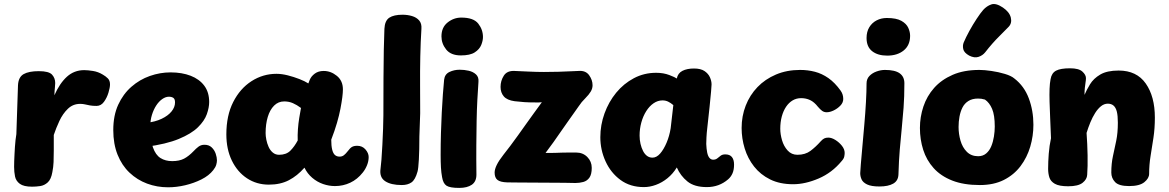

<svg xmlns="http://www.w3.org/2000/svg" viewBox="-20 -897 5715 939"><path d="M68 -480Q70 -520 95.5 -534.5Q121 -549 170 -549Q219 -549 234.5 -532Q250 -515 250 -491Q250 -480 248.5 -468.5Q247 -457 246 -431Q272 -490 307.5 -522Q343 -554 392 -554Q409 -554 434.5 -550Q460 -546 483 -532Q497 -524 507.5 -513.5Q518 -503 518 -484Q518 -469 510.5 -444Q503 -419 488.5 -399Q474 -379 452 -379Q433 -379 419.5 -381.5Q406 -384 395.5 -386.5Q385 -389 372 -389Q337 -389 312 -365Q287 -341 270.5 -305.5Q254 -270 243 -237Q243 -192 243 -160.5Q243 -129 242 -104.5Q241 -80 236 -55Q230 -20 213.5 -5Q197 10 176.5 13Q156 16 137 16Q96 16 77 2Q58 -12 53.5 -34Q49 -56 49 -81Q49 -93 49.5 -109Q50 -125 51 -143Q52 -161 53 -178.5Q54 -196 56 -212.5Q58 -229 60 -241Z M694 -179 695 -296Q739 -301 770.5 -316Q802 -331 819 -352Q836 -373 836 -396Q836 -413 827.5 -418.5Q819 -424 806 -424Q790 -424 773.5 -412.5Q757 -401 744 -381Q731 -361 723 -335Q715 -309 715 -279Q715 -213 728 -176Q741 -139 765 -124Q789 -109 822 -109Q857 -109 880 -121Q903 -133 927 -158Q938 -170 950.5 -179.5Q963 -189 980 -189Q1002 -189 1015.5 -176Q1029 -163 1035 -145Q1041 -127 1041 -113Q1041 -103 1037.5 -91Q1034 -79 1023 -65Q1002 -38 965 -19.5Q928 -1 885.5 9Q843 19 802 19Q748 19 699.5 1Q651 -17 613.5 -52.5Q576 -88 555 -140.5Q534 -193 534 -261Q534 -332 558 -384.5Q582 -437 622.5 -472.5Q663 -508 713 -525.5Q763 -543 814 -543Q870 -543 912.5 -526.5Q955 -510 979 -478Q1003 -446 1003 -398Q1003 -371 991.5 -338.5Q980 -306 948 -274.5Q916 -243 854.5 -217.5Q793 -192 694 -179Z M1087 -240Q1087 -332 1120.5 -398Q1154 -464 1210 -500Q1266 -536 1332 -536Q1358 -536 1387.5 -528.5Q1417 -521 1444 -510.5Q1471 -500 1488 -489L1495 -507Q1502 -524 1519.5 -537Q1537 -550 1563 -550Q1598 -550 1627.5 -526Q1657 -502 1657 -460Q1657 -444 1654 -420.5Q1651 -397 1645 -365.5Q1639 -334 1628 -296Q1617 -258 1600 -214Q1600 -184 1604.5 -165.5Q1609 -147 1618 -139Q1627 -131 1641 -131Q1653 -131 1662 -138Q1671 -145 1681 -158Q1692 -173 1701.5 -178.5Q1711 -184 1727 -184Q1752 -184 1767.5 -166Q1783 -148 1783 -129Q1783 -109 1775 -89Q1767 -69 1754 -53Q1728 -20 1693 -3.5Q1658 13 1618 13Q1589 13 1560 3Q1531 -7 1507 -27.5Q1483 -48 1469 -77Q1434 -37 1392.5 -15.5Q1351 6 1295 6Q1235 6 1188 -25Q1141 -56 1114 -111.5Q1087 -167 1087 -240ZM1279 -246Q1279 -232 1282.5 -214Q1286 -196 1293.5 -179Q1301 -162 1314 -151Q1327 -140 1345 -140Q1380 -140 1400 -160Q1420 -180 1436 -210Q1435 -236 1437 -264.5Q1439 -293 1443.5 -320.5Q1448 -348 1452 -369Q1432 -384 1412.5 -392.5Q1393 -401 1370 -401Q1341 -401 1320.5 -380.5Q1300 -360 1289.5 -325Q1279 -290 1279 -246Z M1860 -756Q1862 -796 1884 -810.5Q1906 -825 1949 -825Q1973 -825 1995 -818.5Q2017 -812 2030 -797Q2043 -782 2041 -756Q2037 -693 2035.5 -621.5Q2034 -550 2034.5 -478.5Q2035 -407 2035 -343L2031 -230Q2031 -162 2028.5 -117Q2026 -72 2022 -58Q2011 -18 1992.5 -5Q1974 8 1945 8Q1892 8 1863.5 -11Q1835 -30 1841 -71Q1843 -84 1845.5 -116Q1848 -148 1850 -188Q1852 -228 1853.5 -267Q1855 -306 1855 -333Q1855 -438 1855.5 -516Q1856 -594 1857 -652.5Q1858 -711 1860 -756Z M2152 -507Q2155 -534 2178 -545Q2201 -556 2228 -556Q2251 -556 2272.5 -551Q2294 -546 2308 -533Q2322 -520 2320 -497Q2317 -455 2314.5 -408Q2312 -361 2311 -306Q2310 -251 2309.5 -186Q2309 -121 2310 -43Q2310 -9 2287.5 6.5Q2265 22 2226 22Q2180 22 2163.5 11Q2147 0 2142 -31Q2138 -52 2136.5 -78Q2135 -104 2135 -139Q2135 -193 2136.5 -245.5Q2138 -298 2140.5 -346.5Q2143 -395 2146 -436Q2149 -477 2152 -507ZM2139 -719Q2139 -763 2169 -787Q2199 -811 2236 -811Q2296 -811 2319 -781.5Q2342 -752 2342 -716Q2342 -698 2333.5 -677Q2325 -656 2302 -641Q2279 -626 2234 -626Q2185 -626 2162 -655Q2139 -684 2139 -719Z M2497 -402Q2460 -407 2444 -425.5Q2428 -444 2428 -472Q2428 -502 2444 -527Q2460 -552 2497 -550Q2523 -549 2564.5 -547Q2606 -545 2640 -545Q2675 -545 2711 -546Q2747 -547 2774 -548.5Q2801 -550 2809 -550Q2844 -553 2861 -529.5Q2878 -506 2878 -480Q2878 -464 2869 -449Q2860 -434 2843 -417Q2832 -406 2825 -397.5Q2818 -389 2810 -377Q2802 -365 2786 -343Q2774 -326 2758 -303.5Q2742 -281 2724 -255Q2706 -229 2687 -202Q2668 -175 2648 -149Q2661 -149 2673.5 -149Q2686 -149 2699 -149.5Q2712 -150 2726.5 -150.5Q2741 -151 2758.5 -151Q2776 -151 2798 -151Q2831 -151 2852.5 -129Q2874 -107 2874 -76Q2874 -44 2862.5 -28Q2851 -12 2832.5 -7Q2814 -2 2794 -2Q2777 -3 2741.5 -3Q2706 -3 2663 -3.5Q2620 -4 2578 -4Q2536 -4 2504 -4.5Q2472 -5 2461 -5Q2427 -6 2413 -17Q2399 -28 2399 -53Q2399 -69 2409.5 -90.5Q2420 -112 2442 -140Q2458 -160 2476 -184Q2494 -208 2513 -234.5Q2532 -261 2551.5 -288.5Q2571 -316 2591 -343.5Q2611 -371 2630 -397Q2623 -396 2615.5 -396Q2608 -396 2600 -396Q2566 -396 2544.5 -397.5Q2523 -399 2497 -402Z M2916 -226Q2916 -286 2936.5 -342.5Q2957 -399 2993.5 -443.5Q3030 -488 3080 -514.5Q3130 -541 3189 -541Q3225 -541 3253.5 -530Q3282 -519 3290 -513Q3295 -539 3317.5 -550.5Q3340 -562 3374 -562Q3407 -562 3425.5 -549.5Q3444 -537 3452 -519Q3460 -501 3460 -484Q3460 -476 3457.5 -448.5Q3455 -421 3450.5 -376.5Q3446 -332 3439 -271Q3436 -246 3435 -224.5Q3434 -203 3434 -193Q3435 -169 3438.5 -151.5Q3442 -134 3449.5 -125Q3457 -116 3468 -116Q3480 -116 3488 -122.5Q3496 -129 3504.5 -135.5Q3513 -142 3527 -142Q3549 -142 3559.5 -129Q3570 -116 3570 -92Q3570 -67 3562.5 -49.5Q3555 -32 3541 -20Q3519 -1 3493 8.5Q3467 18 3437 18Q3376 18 3342 -9.5Q3308 -37 3290 -78Q3271 -47 3244.5 -25.5Q3218 -4 3188 7Q3158 18 3129 18Q3062 18 3014.5 -17Q2967 -52 2941.5 -108Q2916 -164 2916 -226ZM3260 -270 3273 -383Q3260 -394 3247.5 -400Q3235 -406 3220 -406Q3197 -406 3176.5 -392Q3156 -378 3140.5 -353.5Q3125 -329 3116.5 -298Q3108 -267 3108 -234Q3108 -213 3112.5 -193.5Q3117 -174 3125 -158.5Q3133 -143 3144.5 -134.5Q3156 -126 3171 -126Q3191 -126 3208.5 -146Q3226 -166 3240 -199Q3254 -232 3260 -270Z M3859 4Q3794 4 3746.5 -19.5Q3699 -43 3668 -82.5Q3637 -122 3622 -171Q3607 -220 3607 -271Q3607 -329 3627 -380.5Q3647 -432 3684.5 -471Q3722 -510 3775 -532.5Q3828 -555 3893 -555Q3931 -555 3965.5 -546Q4000 -537 4031.5 -515Q4063 -493 4091 -454Q4098 -444 4101 -434Q4104 -424 4104 -413Q4104 -395 4090 -380.5Q4076 -366 4057.5 -357Q4039 -348 4023 -348Q4010 -348 4000.5 -355Q3991 -362 3980 -375Q3962 -398 3942 -407.5Q3922 -417 3898 -417Q3875 -417 3856.5 -406Q3838 -395 3824.5 -375Q3811 -355 3803.5 -327.5Q3796 -300 3796 -267Q3796 -241 3804.5 -211.5Q3813 -182 3832 -161Q3851 -140 3880 -140Q3918 -140 3943.5 -159Q3969 -178 3994 -206Q4003 -216 4011 -220Q4019 -224 4031 -224Q4047 -224 4065.5 -212.5Q4084 -201 4097.5 -184Q4111 -167 4111 -149Q4111 -142 4109 -131.5Q4107 -121 4096 -109Q4049 -52 3983.5 -24Q3918 4 3859 4Z M4218 -489Q4218 -511 4232 -525.5Q4246 -540 4267 -547.5Q4288 -555 4308 -555Q4357 -555 4380 -538.5Q4403 -522 4403 -490Q4403 -423 4399 -370Q4395 -317 4390 -268Q4385 -219 4380.5 -165.5Q4376 -112 4374 -44Q4373 -13 4348.5 1Q4324 15 4281 15Q4241 15 4220.5 5Q4200 -5 4193.5 -20Q4187 -35 4187 -50Q4187 -59 4190 -94Q4193 -129 4197.5 -179.5Q4202 -230 4207 -287Q4212 -344 4215 -397Q4218 -450 4218 -489ZM4218 -711Q4218 -742 4231.5 -764Q4245 -786 4267.5 -797.5Q4290 -809 4317 -809Q4364 -809 4388.5 -795Q4413 -781 4422 -761Q4431 -741 4431 -722Q4431 -676 4400 -650.5Q4369 -625 4319 -625Q4273 -625 4245.5 -646.5Q4218 -668 4218 -711Z M4770 -555Q4794 -555 4828.5 -550Q4863 -545 4894.5 -535.5Q4926 -526 4941 -513Q4989 -476 5011.5 -416Q5034 -356 5034 -287Q5034 -232 5018.5 -179.5Q5003 -127 4971 -84.5Q4939 -42 4889.5 -17Q4840 8 4772 8Q4693 8 4637 -14Q4581 -36 4546 -75Q4511 -114 4495 -164.5Q4479 -215 4479 -271Q4479 -325 4496 -376Q4513 -427 4548.5 -467Q4584 -507 4639 -531Q4694 -555 4770 -555ZM4668 -276Q4668 -242 4677.5 -209Q4687 -176 4708.5 -154.5Q4730 -133 4764 -133Q4787 -133 4803 -146.5Q4819 -160 4828 -182Q4837 -204 4841 -229.5Q4845 -255 4845 -278Q4845 -334 4832 -364.5Q4819 -395 4797 -410Q4787 -413 4779.5 -414Q4772 -415 4763 -415Q4735 -415 4716 -403Q4697 -391 4687 -371Q4677 -351 4672.5 -326.5Q4668 -302 4668 -276Z M4798 -641Q4786 -626 4766 -619Q4746 -612 4720 -625Q4695 -639 4691 -656.5Q4687 -674 4693 -689Q4704 -715 4721 -746Q4738 -777 4756.5 -805Q4775 -833 4788 -848Q4806 -868 4828.5 -875.5Q4851 -883 4885 -860Q4917 -838 4923.5 -811Q4930 -784 4913 -766Q4902 -754 4867.5 -720Q4833 -686 4798 -641Z M5118 -510Q5123 -540 5145 -551.5Q5167 -563 5213 -563Q5256 -563 5273.5 -547Q5291 -531 5291 -515Q5291 -506 5289 -494Q5287 -482 5285.5 -467Q5284 -452 5284 -433Q5294 -457 5311 -485Q5328 -513 5361 -532.5Q5394 -552 5451 -552Q5539 -552 5583.5 -488.5Q5628 -425 5628 -322Q5628 -269 5621 -223Q5614 -177 5607 -134Q5600 -91 5600 -47Q5600 -25 5576.5 -6Q5553 13 5502 13Q5452 13 5433.5 -6.5Q5415 -26 5415 -53Q5415 -97 5423 -133.5Q5431 -170 5439 -208.5Q5447 -247 5447 -297Q5447 -331 5442 -351Q5437 -371 5426 -380.5Q5415 -390 5398 -390Q5380 -390 5364.5 -377.5Q5349 -365 5336 -344.5Q5323 -324 5312.5 -298.5Q5302 -273 5294 -247Q5298 -192 5299 -137.5Q5300 -83 5297 -42Q5296 -20 5274.5 -3Q5253 14 5204 14Q5160 14 5139 2Q5118 -10 5112 -29.5Q5106 -49 5106 -71Q5106 -106 5109 -145Q5112 -184 5120 -221Q5118 -275 5116 -319Q5114 -363 5113 -399Q5112 -435 5113 -462.5Q5114 -490 5118 -510Z"/></svg>

Font: Playpen Sans ExtraBold
Style: Regular
Weight: 800
Designer: Laura Meseguer, Veronika Burian, José Scaglione
Foundry: TypeTogether
Version: Version 1.001